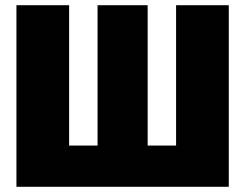

<svg xmlns="http://www.w3.org/2000/svg" viewBox="-20 -716 940 736"><path d="M857 0H43V-696H245V-158H354V-696H546V-158H655V-696H857Z"/></svg>

Font: FiraGO Heavy
Style: Regular
Weight: 900
Designer: bBox Type
Foundry: bBox Type GmbH
Version: Version 1.001